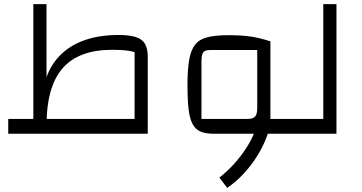

<svg xmlns="http://www.w3.org/2000/svg" viewBox="-20 -650 1761 933"><path d="M634 0V-397Q599 -408 525 -408Q362 -408 284 -318Q206 -228 206 -40H142V-630H206V-275Q229 -340 277.5 -386.5Q326 -433 396 -456.5Q466 -480 556 -480Q609 -480 640 -470Q671 -460 684.5 -437Q698 -414 698 -374V0ZM20 0V-72H698V0Z M1272 0V-72H1409V0ZM1021 0Q981 0 956 -10Q931 -20 916.5 -46Q902 -72 896.5 -118.5Q891 -165 891 -238Q891 -313 899.5 -360.5Q908 -408 929 -434Q950 -460 989.5 -469.5Q1029 -479 1091 -479Q1152 -479 1197.5 -472.5Q1243 -466 1294 -449V-72L1267 0ZM1084 263 1046 213Q1082 185 1115 149Q1148 113 1174 73.5Q1200 34 1215 -3.5Q1230 -41 1230 -72H1294Q1294 -34 1277 12.5Q1260 59 1231 106Q1202 153 1164 194Q1126 235 1084 263ZM959 -72H1182Q1209 -72 1219.5 -83.5Q1230 -95 1230 -125V-407H1002Q976 -407 967.5 -395.5Q959 -384 959 -349ZM1409 0V-72Q1422 -72 1425.5 -62.5Q1429 -53 1429 -36Q1429 -20 1425.5 -10Q1422 0 1409 0Z M1409 0V-72H1551V-630H1615V0ZM1409 0Q1396 0 1392.5 -10Q1389 -20 1389 -36Q1389 -53 1392.5 -62.5Q1396 -72 1409 -72Z"/></svg>

Font: Changa Light
Style: Regular
Weight: 300
Designer: Eduardo Rodriguez Tunni
Foundry: Eduardo Rodriguez Tunni
Version: Version 3.002; ttfautohint (v1.8.2)